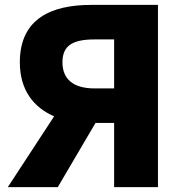

<svg xmlns="http://www.w3.org/2000/svg" viewBox="-20 -764 750 784"><path d="M446 -403H366C280 -403 235 -440 235 -510C235 -580 280 -603 366 -603H446ZM352 -744C193 -744 61 -690 61 -510C61 -395 118 -325 201 -289L12 0H216L370 -262H446V0H625V-744Z"/></svg>

Font: Noto Sans CJK JP Black
Style: Regular
Weight: 900
Designer: Ryoko NISHIZUKA (kana & ideographs); Paul D. Hunt (Latin, Greek & Cyrillic); Wenlong ZHANG (bopomofo); Sandoll Communica
Foundry: Adobe Systems Incorporated
Version: Version 1.004;PS 1.004;hotconv 1.0.82;makeotf.lib2.5.63406